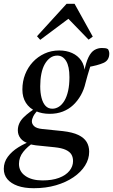

<svg xmlns="http://www.w3.org/2000/svg" viewBox="-63 -744 596 1012"><path d="M115 248Q65 248 30 235.5Q-5 223 -24 200.5Q-43 178 -43 146Q-43 111 -22 82.5Q-1 54 33.5 32.5Q68 11 108 -3L118 5Q82 28 59.5 56.5Q37 85 37 120Q37 160 71 183.5Q105 207 161 207Q212 207 248 193.5Q284 180 303 156.5Q322 133 322 105Q322 85 313.5 70.5Q305 56 284 46Q263 36 224 32L126 22Q117 21 108 19Q99 17 90 15V13Q60 4 45.5 -14.5Q31 -33 31 -57Q31 -95 61 -125Q91 -155 141 -184V-190L149 -176Q121 -148 113 -132Q105 -116 105 -104Q105 -90 117.5 -78.5Q130 -67 160 -64L268 -53Q320 -47 350 -32.5Q380 -18 393.5 4Q407 26 407 56Q407 94 385.5 128.5Q364 163 324.5 190Q285 217 232 232.5Q179 248 115 248ZM199 -144Q158 -144 125 -158.5Q92 -173 73.5 -202Q55 -231 55 -272Q55 -315 69.5 -352Q84 -389 110 -417Q136 -445 171.5 -461.5Q207 -478 249 -478Q287 -478 317 -464.5Q347 -451 365 -425Q383 -399 384 -361L380 -364Q390 -415 403.5 -442.5Q417 -470 435 -480.5Q453 -491 474 -491Q484 -491 492 -490Q500 -489 506 -485Q509 -481 511 -474.5Q513 -468 513 -462Q513 -426 482.5 -412.5Q452 -399 398 -390L419 -411Q415 -400 409.5 -383Q404 -366 398.5 -346.5Q393 -327 388 -308Q380 -272 363 -242Q346 -212 322.5 -190Q299 -168 268 -156Q237 -144 199 -144ZM213 -171Q231 -171 247.5 -181.5Q264 -192 276.5 -213Q289 -234 296 -265Q303 -296 303 -337Q303 -394 285.5 -422.5Q268 -451 239 -451Q218 -451 201.5 -439Q185 -427 173 -406Q161 -385 155 -355Q149 -325 149 -289Q149 -255 156 -228Q163 -201 177 -186Q191 -171 213 -171ZM404 -535 276 -667H327L149 -534L132 -553L288 -724H330L426 -551Z"/></svg>

Font: Source Serif 4 48pt SemiBold
Style: Italic
Weight: 600
Italic angle: -12°
Designer: Frank Grießhammer
Foundry: Adobe Systems Incorporated
Version: Version 4.004;hotconv 1.0.116;makeotfexe 2.5.65601